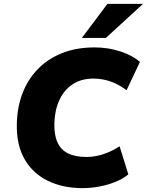

<svg xmlns="http://www.w3.org/2000/svg" viewBox="-20 -961 759 992"><path d="M406 11Q305 11 227 -27Q149 -65 106.5 -139.5Q64 -214 67 -323Q69 -408 96.5 -479.5Q124 -551 175.5 -604Q227 -657 300.5 -686.5Q374 -716 468 -716Q540 -716 603 -695Q666 -674 703 -641L634 -495Q594 -525 551 -540Q508 -555 463 -555Q399 -555 354.5 -525Q310 -495 286.5 -443.5Q263 -392 261 -326Q259 -266 276.5 -226.5Q294 -187 331.5 -168.5Q369 -150 427 -150Q467 -150 509.5 -163Q552 -176 598 -205L643 -60Q615 -37 575.5 -21Q536 -5 492 3Q448 11 406 11ZM403 -765 535 -941H719L527 -765Z"/></svg>

Font: Nunito Sans 11pt Black
Style: Italic
Weight: 900
Italic angle: -9°
Version: Version 3.101;gftools[0.9.27]